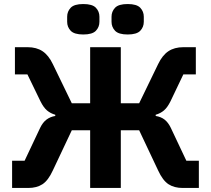

<svg xmlns="http://www.w3.org/2000/svg" viewBox="-20 -932 1046 952"><path d="M40 0V-135H102L179 -298Q192 -325 210.5 -339Q229 -353 254 -357V-363Q230 -370 213 -384.5Q196 -399 181 -429L116 -563H54V-698H117Q161 -698 191 -678Q221 -658 242 -614L336 -420H427V-698H579V-420H670L764 -614Q785 -658 815 -678Q845 -698 889 -698H951V-563H889L825 -429Q810 -399 793 -384.5Q776 -370 752 -363V-357Q778 -353 796 -339Q814 -325 827 -298L904 -135H966V0H886Q844 0 815.5 -18.5Q787 -37 764 -87L670 -286H579V0H427V-286H336L242 -87Q219 -37 190.5 -18.5Q162 0 120 0ZM393 -761Q348 -761 330.5 -779.5Q313 -798 313 -824V-849Q313 -875 330.5 -893.5Q348 -912 393 -912Q438 -912 455.5 -893.5Q473 -875 473 -849V-824Q473 -798 455.5 -779.5Q438 -761 393 -761ZM613 -761Q568 -761 550.5 -779.5Q533 -798 533 -824V-849Q533 -875 550.5 -893.5Q568 -912 613 -912Q658 -912 675.5 -893.5Q693 -875 693 -849V-824Q693 -798 675.5 -779.5Q658 -761 613 -761Z"/></svg>

Font: IBM Plex Sans
Style: Bold
Weight: 700
Designer: Mike Abbink, Paul van der Laan, Pieter van Rosmalen
Foundry: Bold Monday
Version: Version 3.201